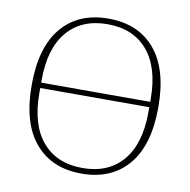

<svg xmlns="http://www.w3.org/2000/svg" viewBox="-80 -790 873 881"><g transform="rotate(10 356.0 -349.0)"><path d="M356 -14Q476 -14 543 -92.5Q610 -171 610 -319V-342H102V-319Q102 -171 169 -92.5Q236 -14 356 -14ZM610 -367V-379Q610 -527 543 -605.5Q476 -684 356 -684Q236 -684 169 -605.5Q102 -527 102 -379V-367ZM356 12Q217 12 139 -80Q61 -172 61 -349Q61 -526 139 -618Q217 -710 356 -710Q495 -710 573 -618Q651 -526 651 -349Q651 -172 573 -80Q495 12 356 12Z"/></g></svg>

Font: IBM Plex Serif ExtraLight
Style: Regular
Weight: 200
Designer: Mike Abbink, Paul van der Laan, Pieter van Rosmalen
Foundry: Bold Monday
Version: Version 2.5